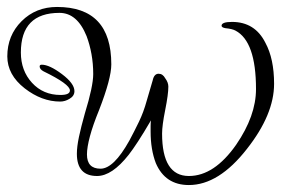

<svg xmlns="http://www.w3.org/2000/svg" viewBox="-20 -511 812 552"><path d="M523 21Q455 21 428 -42Q413 -81 413 -133Q413 -141 413 -149Q413 -157 414 -165Q393 -129 377 -104.5Q361 -80 350 -66Q302 -5 259 -5Q201 -5 201 -69Q201 -89 207 -117.5Q213 -146 224 -185Q248 -263 248 -298Q248 -328 243 -355.5Q238 -383 229 -407Q202 -474 151 -474Q40 -474 40 -360Q40 -308 72 -273Q104 -238 154 -238Q181 -238 181 -251Q181 -269 105 -306Q94 -312 94 -320Q94 -325 100 -325Q122 -325 158 -298Q194 -271 194 -249Q194 -235 180 -227Q167 -219 153 -219Q100 -219 51 -257Q1 -296 1 -349Q1 -409 42 -450Q83 -491 144 -491Q300 -491 300 -326Q300 -285 265 -195Q247 -151 238.5 -119Q230 -87 230 -67Q230 -26 269 -26Q307 -26 352 -107Q366 -133 379.5 -161Q393 -189 402 -222Q402 -222 419 -280Q423 -299 436 -299Q448 -299 455 -286Q464 -274 464 -262Q464 -240 455 -195Q446 -150 446 -127Q446 -5 523 -5Q596 -5 659 -95Q716 -178 716 -255Q716 -392 657 -423Q648 -428 628 -430Q617 -432 617 -437Q617 -448 647 -448Q713 -448 743 -388Q768 -342 768 -270Q768 -182 690 -83Q609 21 523 21Z"/></svg>

Font: Ole
Style: Regular
Weight: 400
Designer: Robert E. Leuschke
Foundry: Robert E. Leuschke
Version: Version 1.010; ttfautohint (v1.8.3)